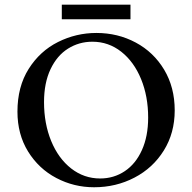

<svg xmlns="http://www.w3.org/2000/svg" viewBox="-20 -789 823 822"><path d="M728 -316.4Q728 -219.7 681.4 -144.8Q634.8 -69.8 555.7 -28.6Q476.6 12.7 382.8 12.7Q296.4 12.7 221.2 -26.9Q146 -66.4 100.3 -140.1Q54.7 -213.9 54.7 -311Q54.7 -418 102.8 -494.1Q150.9 -570.3 228.3 -609.1Q305.7 -647.9 392.6 -647.9Q484.4 -647.9 561 -606.9Q637.7 -565.9 682.9 -490.5Q728 -415 728 -316.4ZM614.3 -285.6Q614.3 -376.5 584 -450.4Q553.7 -524.4 499.3 -567.4Q444.8 -610.4 375.5 -610.4Q318.4 -610.4 271.2 -580.8Q224.1 -551.3 196.3 -492.7Q168.5 -434.1 168.5 -351.6Q168.5 -259.8 199.2 -185.1Q230 -110.4 284.9 -67.6Q339.8 -24.9 408.7 -24.9Q467.3 -24.9 514.2 -56.2Q561 -87.4 587.6 -146.5Q614.3 -205.6 614.3 -285.6ZM244.6 -769H538.6V-706.5H244.6Z"/></svg>

Font: Radley
Style: Regular
Weight: 400
Designer: Vernon Adams
Foundry: Vernon Adams
Version: Version 1.003; ttfautohint (v1.6)